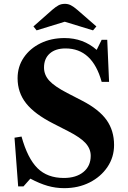

<svg xmlns="http://www.w3.org/2000/svg" viewBox="-20 -970 666 999"><path d="M314 9Q269.5 9 227.8 -3Q186 -15 138 -40.5L102 0H74.5L55.5 -253.5L92 -259.5Q123.5 -146 175 -95Q226.5 -44 312 -44Q376 -44 414 -75Q452 -106 452 -159.5Q452 -195.5 425.5 -225Q399 -254.5 335.5 -287L256.5 -327.5Q160 -376.5 115.8 -432.5Q71.5 -488.5 71.5 -563Q71.5 -623.5 103.8 -670.8Q136 -718 191.2 -745Q246.5 -772 316 -772Q413 -772 483 -710.5L509 -763H538L547.5 -544H509Q461 -718 321 -718Q268.5 -718 238.8 -691.5Q209 -665 209 -618.5Q209 -580.5 236.2 -550.5Q263.5 -520.5 330 -486L407.5 -446Q495.5 -400.5 534.5 -345.5Q573.5 -290.5 573.5 -215.5Q573.5 -152 539 -101Q504.5 -50 446 -20.5Q387.5 9 314 9ZM170.5 -812 154 -832.5 252 -919Q270 -934.5 284.2 -942.2Q298.5 -950 318 -950Q334.5 -950 349 -942.5Q363.5 -935 382 -919L481.5 -832.5L464 -812L317 -857Z"/></svg>

Font: Libre Caslon Text SemiBold
Style: Regular
Weight: 600
Designer: Pablo Impallari, Rodrigo Fuenzalida, Katja Schimmel
Foundry: Pablo Impallari, Rodrigo Fuenzalida
Version: Version 2.000